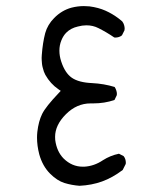

<svg xmlns="http://www.w3.org/2000/svg" viewBox="-20 -618 540 628"><path d="M276.4 -279.8H284.7Q322.3 -279.8 354.5 -291L361.8 -306.2Q362.3 -308.1 362.3 -310.1Q362.3 -312 362.1 -314.7Q361.8 -317.4 360.8 -320.8Q358.9 -327.6 355 -333.5Q320.3 -344.2 281.2 -346.2Q237.3 -348.1 214.8 -363.8Q192.4 -379.4 180.2 -417Q174.3 -434.6 174.3 -452.4Q174.3 -470.2 180.7 -485.8Q187 -501.5 196.8 -511.2Q211.4 -525.9 234.4 -531.2Q249 -535.2 262.7 -535.2Q284.2 -535.2 302.2 -525.9Q328.6 -512.7 353.5 -495.6Q355 -495.1 356.4 -495.1Q370.1 -495.1 378.9 -502.4L387.2 -519Q387.7 -521 387.7 -525.1Q387.7 -529.3 386 -535.6Q384.3 -542 379.9 -547.9L368.7 -557.1Q348.1 -572.8 325.2 -583Q302.2 -593.3 272.5 -597.2Q263.2 -598.1 254.4 -598.1Q233.9 -598.1 213.4 -592.8Q181.6 -584 157.2 -559.1Q135.7 -537.6 127.9 -509.8Q119.6 -478 116.7 -438Q116.2 -432.1 116.2 -428.5Q116.2 -424.8 116.5 -420.2Q116.7 -415.5 117.4 -408.7Q118.2 -401.9 120.1 -395.5Q123 -382.8 128.4 -373Q145 -343.8 170.9 -326.2L178.7 -320.8L171.9 -313.5Q129.9 -269.5 117.9 -245.4Q106 -221.2 102.1 -186.5Q101.1 -177.2 101.1 -168Q101.1 -141.6 108.4 -113.3Q119.1 -74.7 144 -49.8Q167 -26.9 190.7 -19.5Q214.4 -12.2 240.2 -10.3Q279.8 -12.2 313.7 -24.4Q347.7 -36.6 381.3 -62L391.1 -81.5Q391.6 -83.5 391.6 -85Q391.6 -98.6 384.3 -107.4L369.1 -115.2Q340.8 -109.4 316.4 -93.8Q288.1 -74.7 255.9 -72.8Q252.9 -72.8 250.5 -72.8Q215.3 -72.8 188 -99.6Q165.5 -122.6 160.6 -160.2Q160.2 -165.5 160.2 -170.4Q160.2 -209 195.6 -244.4Q231 -279.8 276.4 -279.8Z"/></svg>

Font: NaikaiFont
Style: Light
Weight: 300
Version: Version 1.89